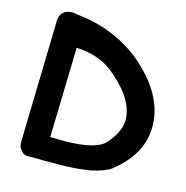

<svg xmlns="http://www.w3.org/2000/svg" viewBox="-111 -841 944 972"><g transform="rotate(15 361.0 -355.0)"><path d="M102.1 -720.2Q85 -704.1 84.5 -676.8L68.8 -42.5Q68.4 -12.7 76.2 -3.4Q84 5.9 91.8 15.4Q99.6 24.9 128.4 25.4Q138.2 25.9 146 24.4Q189.9 26.4 293.9 24.9Q482.4 22.5 550.8 -27.3Q682.6 -131.3 689.9 -264.2Q701.2 -443.8 509.3 -602.5Q366.7 -712.9 179.7 -732.4Q174.3 -733.4 168.9 -733.9Q158.2 -736.3 146 -736.3Q118.7 -736.3 102.1 -720.2ZM427.7 -488.3Q553.2 -380.4 550.8 -274.9Q549.3 -217.8 491.7 -150.9Q470.2 -125.5 418 -111.3Q369.6 -98.6 287.6 -96.7L204.6 -97.7L216.8 -568.8Q343.8 -565.4 427.7 -488.3Z"/></g></svg>

Font: Comic Relief
Style: Bold
Weight: 700
Designer: Jeff Davis
Foundry: Loudifier
Version: Version 1.200; ttfautohint (v1.8.4.7-5d5b)